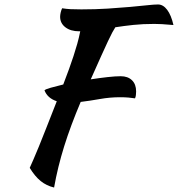

<svg xmlns="http://www.w3.org/2000/svg" viewBox="-20 -758 796 859"><path d="M520 -417Q552 -417 570.5 -399Q589 -381 589 -349Q589 -341 588 -332.5Q587 -324 584 -318Q571 -320 555 -321.5Q539 -323 517 -323Q472 -323 427 -315Q382 -307 341 -302Q296 -196 267 -103Q238 -10 222 81Q188 73 162 52Q136 31 113 -7Q120 -23 130 -45.5Q140 -68 154 -102.5Q168 -137 187.5 -186.5Q207 -236 234 -305Q192 -319 179 -354Q184 -359 207 -365.5Q230 -372 263 -380Q278 -419 289 -449.5Q300 -480 309 -507.5Q318 -535 325.5 -561.5Q333 -588 339 -618H334Q296 -618 272.5 -636Q249 -654 249 -683Q249 -691 251.5 -702Q254 -713 258 -721Q277 -718 295.5 -717Q314 -716 344 -716Q407 -716 462 -719.5Q517 -723 561.5 -727Q606 -731 638 -734.5Q670 -738 687 -738Q710 -738 728 -714Q746 -690 756 -646Q724 -649 704.5 -650Q685 -651 670 -651Q619 -651 576.5 -646.5Q534 -642 496 -636Q490 -627 482.5 -613Q475 -599 463 -573.5Q451 -548 432.5 -507Q414 -466 386 -403Q425 -409 460.5 -413Q496 -417 520 -417Z"/></svg>

Font: Sweet Mavka Script
Style: Regular
Weight: 500
Designer: Pablo Impallari/Anastassiya Vishnevskaya
Foundry: Pablo Impallari/ Anastassiya Vishnevskaya
Version: Version 2.0/www.impallari.com/   behance.net/sweetcherry